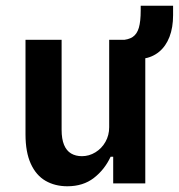

<svg xmlns="http://www.w3.org/2000/svg" viewBox="-20 -640 624 670"><path d="M215 10Q172 10 139 -9Q106 -28 87.5 -68.5Q69 -109 69 -171V-501H195V-187Q195 -155 203.5 -134.5Q212 -114 228 -104.5Q244 -95 266 -95Q291 -95 313 -108.5Q335 -122 348 -145Q361 -168 361 -196V-501H487V0H375V-93H366Q345 -48 307.5 -19Q270 10 215 10ZM479 -435 402 -484V-500Q428 -501 443 -511Q458 -521 464.5 -543Q471 -565 471 -604V-620H584V-587Q584 -544 571.5 -511.5Q559 -479 535.5 -459.5Q512 -440 479 -435Z"/></svg>

Font: Nunito Sans 7pt Condensed
Style: Bold
Weight: 700
Width: 3
Designer: Vernon Adams
Foundry: Vernon Adams
Version: Version 3.101;gftools[0.9.27]